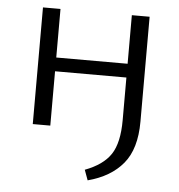

<svg xmlns="http://www.w3.org/2000/svg" viewBox="-50 -513 712 764"><g transform="rotate(5 306.5 -131.0)"><path d="M517 -466V-47Q517 62 468 121Q419 180 328 204L313 163Q385 136 415.5 90Q446 44 446 -47V-217H161V0H91V-466H161V-272H446V-466Z"/></g></svg>

Font: Ysabeau SC
Style: Regular
Weight: 400
Designer: Christian Thalmann (Catharsis Fonts)
Version: Version 0.003